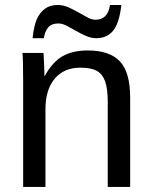

<svg xmlns="http://www.w3.org/2000/svg" viewBox="-20 -737 596 757"><path d="M404.8 0V-335Q404.8 -387.2 394.5 -416Q384.3 -444.8 361.8 -457.5Q339.4 -470.2 295.9 -470.2Q232.4 -470.2 195.8 -426.8Q159.2 -383.3 159.2 -306.2V0H71.3V-415.5Q71.3 -507.8 68.4 -528.3H151.4Q151.9 -525.9 152.3 -515.1Q152.8 -504.4 153.6 -490.5Q154.3 -476.6 155.3 -438H156.7Q187 -492.7 226.8 -515.4Q266.6 -538.1 325.7 -538.1Q412.6 -538.1 452.9 -494.9Q493.2 -451.7 493.2 -352.1V0ZM359.9 -586.4Q339.4 -586.4 318.8 -595.5Q298.3 -604.5 279.3 -615.5Q260.3 -626.5 242.9 -635.5Q225.6 -644.5 210.4 -644.5Q183.6 -644.5 170.4 -629.4Q157.2 -614.3 152.8 -586.4H108.4Q113.8 -636.2 125.5 -661.9Q137.2 -687.5 157 -702.4Q176.8 -717.3 207.5 -717.3Q229 -717.3 249.5 -708.3Q270 -699.2 289.1 -688.2Q308.1 -677.2 325 -668.2Q341.8 -659.2 356.4 -659.2Q405.3 -659.2 413.6 -717.3H458.5Q450.2 -645 425.8 -615.7Q401.4 -586.4 359.9 -586.4Z"/></svg>

Font: Arial
Style: Regular
Weight: 400
Designer: Steve Matteson
Foundry: Ascender Corporation
Version: Version 2.00.3